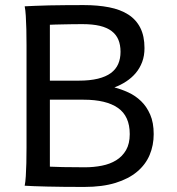

<svg xmlns="http://www.w3.org/2000/svg" viewBox="-20 -738 702 763"><path d="M590.8 -205.1Q590.8 -160.6 574.7 -122.3Q558.6 -84 524.9 -55.7Q491.2 -27.3 439 -11.2Q386.7 4.9 314.9 4.9Q229 4.9 168 3.4Q106.9 2 78.1 0Q81.1 -14.6 82.5 -37.6Q84 -60.5 84.7 -89.4Q85.4 -118.2 85.4 -151.9V-558.1Q85.4 -592.3 84.7 -621.8Q84 -651.4 82.5 -674.8Q81.1 -698.2 78.1 -712.9Q94.2 -713.9 119.1 -714.8Q144 -715.8 174.8 -716.6Q205.6 -717.3 240.7 -717.5Q275.9 -717.8 312.5 -717.8Q368.7 -717.8 413.6 -709Q458.5 -700.2 489.7 -680.2Q521 -660.2 537.6 -627.4Q554.2 -594.7 554.2 -546.9Q554.2 -516.1 544.9 -491.5Q535.6 -466.8 519.3 -447.5Q502.9 -428.2 481.2 -414.1Q459.5 -399.9 434.6 -390.6Q462.9 -383.3 490.7 -370.4Q518.6 -357.4 540.8 -335.9Q563 -314.5 576.9 -282.5Q590.8 -250.5 590.8 -205.1ZM178.2 -75.7Q195.3 -74.7 230.2 -74Q265.1 -73.2 317.4 -73.2Q352.5 -73.2 384.8 -79.6Q417 -85.9 441.7 -101.1Q466.3 -116.2 481 -141.6Q495.6 -167 495.6 -205.1Q495.6 -276.4 448.7 -309.1Q401.9 -341.8 312.5 -341.8H178.2ZM178.2 -417.5H293Q337.4 -417.5 369.1 -425.3Q400.9 -433.1 420.7 -447.8Q440.4 -462.4 449.7 -483.6Q459 -504.9 459 -532.2Q459 -559.6 450.4 -580.1Q441.9 -600.6 423.6 -614.5Q405.3 -628.4 376.7 -635.3Q348.1 -642.1 307.6 -642.1Q287.6 -642.1 267.8 -641.8Q248 -641.6 230.7 -641.1Q213.4 -640.6 199.7 -640.4Q186 -640.1 178.2 -639.6Z"/></svg>

Font: Andika CyrE
Style: Regular
Weight: 400
Designer: Victor Gaultney, Annie Olsen, Julie Remington, Don Collingsworth, Eric Hays, Becca Hirsbrunner
Foundry: SIL International
Version: Version 5.000